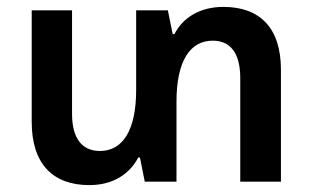

<svg xmlns="http://www.w3.org/2000/svg" viewBox="-20 -527 907 557"><path d="M628 -507C559 -507 510 -475 486 -428H481L467 -497H375V-266C375 -149 336 -89 270 -89C219 -89 189 -124 189 -197V-497H72V-173C72 -51 134 10 239 10C308 10 356 -22 381 -70H386L400 0H492V-232C492 -348 530 -409 597 -409C648 -409 677 -374 677 -300V0H795V-325C795 -447 733 -507 628 -507Z"/></svg>

Font: Noto Sans Armenian SemiCondensed SemiBold
Style: Regular
Weight: 600
Width: 4
Designer: Monotype Design Team
Foundry: Monotype Imaging Inc.
Version: Version 2.008